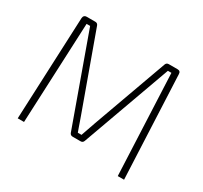

<svg xmlns="http://www.w3.org/2000/svg" viewBox="-142 -886 1144 1082"><g transform="rotate(30 430.0 -345.0)"><path d="M669 -690H726Q746 -690 746 -669L776 0H735L706 -655H683L475 -79Q470 -65 456 -65H404Q389 -65 384 -79L177 -655H154L125 0H84L113 -669Q115 -690 134 -690H191Q205 -690 210 -676L385 -192Q390 -178 395.5 -162.5Q401 -147 407.5 -128Q414 -109 418 -99H442L475 -194L649 -676Q654 -690 669 -690Z"/></g></svg>

Font: Exo 2.0 Extra Light
Style: Regular
Weight: 250
Designer: Natanael Gama
Version: Version 1.001;PS 001.001;hotconv 1.0.70;makeotf.lib2.5.58329